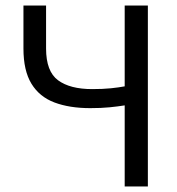

<svg xmlns="http://www.w3.org/2000/svg" viewBox="-20 -676 640 696"><path d="M432 0V-294Q407 -290 377 -287Q347 -284 307 -284Q232 -284 177.5 -304.5Q123 -325 94 -372.5Q65 -420 65 -500V-656H147V-500Q147 -417 190.5 -385Q234 -353 314 -353Q353 -353 382 -356Q411 -359 432 -363V-656H516V0Z"/></svg>

Font: SauceCodePro NFM
Style: Regular
Weight: 400
Monospace: yes
Designer: Paul D. Hunt, Teo Tuominen
Foundry: Adobe
Version: Version 2.042;hotconv 1.1.0;makeotfexe 2.6.0;Nerd Fonts 3.3.